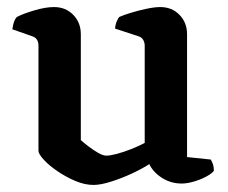

<svg xmlns="http://www.w3.org/2000/svg" viewBox="-20 -520 645 544"><path d="M245 4Q220 4 193 -7.5Q166 -19 142 -35.5Q118 -52 103.5 -68Q89 -84 89 -93V-391Q89 -400 85 -407Q81 -414 72 -417L15 -437Q17 -451 20 -459Q23 -467 28 -472Q45 -481 77 -490.5Q109 -500 133 -500Q166 -500 187.5 -478Q209 -456 209 -423V-123Q218 -115 231 -105Q244 -95 258 -87Q272 -79 281 -79Q292 -79 311 -84Q330 -89 351.5 -97.5Q373 -106 390 -115V-391Q390 -399 386 -406.5Q382 -414 373 -417L306 -439Q307 -451 311 -460Q315 -469 318 -472Q329 -477 350 -483.5Q371 -490 394.5 -495Q418 -500 434 -500Q467 -500 488.5 -478Q510 -456 510 -423V-75L577 -68Q580 -64 583 -55.5Q586 -47 586 -36Q580 -28 564 -19.5Q548 -11 529 -5.5Q510 0 495 0Q464 0 439 -16Q414 -32 403 -55Q383 -42 354 -28.5Q325 -15 295 -5.5Q265 4 245 4Z"/></svg>

Font: Texturina Medium 12pt SemiBold
Style: Regular
Weight: 600
Version: Version 1.002